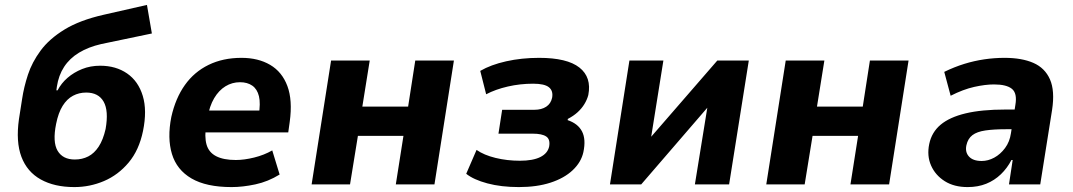

<svg xmlns="http://www.w3.org/2000/svg" viewBox="-20 -749 4361 780"><path d="M282 11Q201 11 145.5 -20Q90 -51 67 -112Q44 -173 57 -265L70 -348Q77 -395 93.5 -445.5Q110 -496 145 -543.5Q180 -591 242 -629Q304 -667 401 -689L577 -729L597 -613L391 -570Q339 -558 301 -535Q263 -512 240.5 -477.5Q218 -443 211 -397L209 -382H214Q229 -411 254.5 -433Q280 -455 313.5 -468.5Q347 -482 387 -482Q451 -482 496.5 -450.5Q542 -419 560 -359.5Q578 -300 561 -217Q545 -139 502.5 -88.5Q460 -38 402.5 -13.5Q345 11 282 11ZM284 -101Q314 -101 338.5 -113.5Q363 -126 381 -153.5Q399 -181 409 -225Q422 -299 401 -336Q380 -373 330 -373Q301 -373 276.5 -360Q252 -347 234.5 -319Q217 -291 208 -246Q193 -172 214 -136.5Q235 -101 284 -101Z M921 11Q818 11 758 -24Q698 -59 678.5 -123.5Q659 -188 676 -274Q693 -350 731 -403.5Q769 -457 827.5 -485.5Q886 -514 961 -514Q1029 -514 1077.5 -485.5Q1126 -457 1147.5 -399.5Q1169 -342 1157 -254L1151 -211H792L806 -300H1047L1031 -281Q1039 -329 1032 -358Q1025 -387 1005 -401Q985 -415 955 -415Q923 -415 896 -398.5Q869 -382 850 -350Q831 -318 823 -270L818 -244Q810 -194 819 -162Q828 -130 858 -114.5Q888 -99 938 -99Q972 -99 1012.5 -109Q1053 -119 1086 -138L1116 -40Q1069 -11 1017.5 0Q966 11 921 11Z M1246 0 1325 -503H1482L1452 -316H1638L1667 -503H1824L1745 0H1588L1619 -197H1434L1402 0Z M2088 11Q2016 11 1960 -4Q1904 -19 1874 -43L1916 -140Q1946 -119 1993 -107.5Q2040 -96 2092 -96Q2145 -96 2175 -111Q2205 -126 2211 -154Q2216 -183 2199 -194.5Q2182 -206 2144 -206H2005L2020 -303H2151Q2180 -303 2199 -315.5Q2218 -328 2223 -352Q2228 -380 2210 -394.5Q2192 -409 2146 -409Q2093 -409 2043 -397.5Q1993 -386 1955 -366L1931 -461Q1974 -486 2036.5 -500Q2099 -514 2170 -514Q2284 -514 2334 -474.5Q2384 -435 2370 -363Q2365 -344 2354 -326Q2343 -308 2326.5 -293Q2310 -278 2287 -266L2286 -261Q2328 -247 2344.5 -215Q2361 -183 2350 -131Q2341 -90 2306.5 -57.5Q2272 -25 2216.5 -7Q2161 11 2088 11Z M2458 0 2537 -503H2675L2623 -178H2612L2894 -503H3022L2942 0H2803L2856 -327H2867L2585 0Z M3093 0 3172 -503H3329L3299 -316H3485L3514 -503H3671L3592 0H3435L3466 -197H3281L3249 0Z M3911 11Q3856 11 3818 -13Q3780 -37 3762.5 -76.5Q3745 -116 3755 -164Q3765 -212 3801.5 -242.5Q3838 -273 3903 -288.5Q3968 -304 4064 -304H4123L4111 -224H4066Q4017 -224 3983 -219Q3949 -214 3930.5 -200Q3912 -186 3906 -159Q3900 -131 3916.5 -113Q3933 -95 3968 -95Q3994 -95 4019 -108.5Q4044 -122 4063 -147.5Q4082 -173 4087 -208L4105 -323Q4113 -370 4091 -388Q4069 -406 4018 -406Q3983 -406 3938 -396Q3893 -386 3842 -360L3816 -457Q3857 -477 3897.5 -489.5Q3938 -502 3979 -508Q4020 -514 4061 -514Q4131 -514 4178 -493.5Q4225 -473 4245.5 -426.5Q4266 -380 4254 -302L4206 0H4079L4094 -99H4089Q4072 -66 4046 -41Q4020 -16 3986.5 -2.5Q3953 11 3911 11Z"/></svg>

Font: Nunito Sans 7pt SemiCondensed ExtraBold
Style: Italic
Weight: 800
Width: 4
Italic angle: -9°
Designer: Vernon Adams
Foundry: Vernon Adams
Version: Version 3.101;gftools[0.9.27]